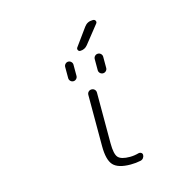

<svg xmlns="http://www.w3.org/2000/svg" viewBox="-132 -1112 1264 1238"><g transform="rotate(-15 500.0 -493.5)"><path d="M514.6 -828.1Q495.1 -803.7 464.8 -803.7Q455.1 -803.7 450.7 -812.5Q446.3 -821.3 451.2 -829.1L536.1 -946.3Q556.6 -974.6 591.8 -974.6H595.7Q606.4 -974.6 611.3 -965.3Q616.2 -956.1 609.4 -947.3ZM343.8 -654.3V-728.5Q343.8 -740.2 352.1 -748.5Q360.4 -756.8 371.6 -756.8Q382.8 -756.8 391.1 -748.5Q399.4 -740.2 399.4 -728.5V-654.3Q399.4 -642.6 391.1 -634.3Q382.8 -626 371.6 -626Q360.4 -626 352.1 -634.3Q343.8 -642.6 343.8 -654.3ZM541 -654.3V-728.5Q541 -740.2 549.3 -748.5Q557.6 -756.8 569.3 -756.8Q581.1 -756.8 589.4 -748.5Q597.7 -740.2 597.7 -728.5V-654.3Q597.7 -642.6 589.4 -634.3Q581.1 -626 569.3 -626Q557.6 -626 549.3 -634.3Q541 -642.6 541 -654.3ZM499 -177.7Q499 -105.5 519 -83Q539.1 -60.5 597.7 -60.5Q627 -60.5 658.2 -69.3Q667 -71.3 674.8 -65.9Q682.6 -60.5 682.6 -50.8Q682.6 -40 675.8 -30.8Q668.9 -21.5 657.2 -18.6Q625 -11.7 589.8 -11.7Q505.9 -11.7 473.6 -46.9Q441.4 -82 441.4 -174.8V-515.6Q441.4 -528.3 449.7 -536.6Q458 -544.9 470.2 -544.9Q482.4 -544.9 490.7 -536.6Q499 -528.3 499 -515.6Z"/></g></svg>

Font: Gen Jyuu Gothic L Monospace Light
Style: Regular
Weight: 300
Designer: [Source Han Sans]
Ryoko NISHIZUKA  (kana & ideographs); Paul D. Hunt (Latin, Greek & Cyrillic); Wenlong ZHANG  (bopomofo
Version: Version 1.002.20150607